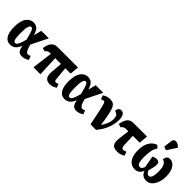

<svg xmlns="http://www.w3.org/2000/svg" viewBox="221 -2052 3286 3286"><g transform="rotate(45 1864.0 -409.5)"><path d="M196 10Q152 10 115.5 -17Q79 -44 58 -102.5Q37 -161 37 -257Q37 -403 89.5 -474.5Q142 -546 223 -546Q273 -546 312 -515.5Q351 -485 375 -398H378L414 -536H596L446 -234Q465 -170 480 -138.5Q495 -107 509.5 -97Q524 -87 538 -87Q545 -87 558.5 -91Q572 -95 588 -104L616 -35Q588 -13 552 -1.5Q516 10 487 10Q453 10 430 -1.5Q407 -13 392 -42Q377 -71 366 -123H363Q344 -65 304 -27.5Q264 10 196 10ZM245 -71Q274 -71 296.5 -116Q319 -161 342 -249Q318 -350 297.5 -406.5Q277 -463 248 -463Q220 -463 205 -419Q190 -375 190 -264Q190 -186 196 -144Q202 -102 214 -86.5Q226 -71 245 -71Z M760 0 808 -373H783Q756 -373 738 -362.5Q720 -352 701 -328L640 -346Q650 -409 668 -446.5Q686 -484 709 -503.5Q732 -523 756.5 -529.5Q781 -536 805 -536H1302L1286 -373H1157L1181 -120Q1183 -102 1192.5 -94.5Q1202 -87 1215 -87Q1237 -87 1263 -104L1291 -35Q1251 -8 1218.5 1Q1186 10 1163 10Q1095 10 1062 -29Q1029 -68 1036 -162L1052 -373H912L929 0Z M1513 10Q1469 10 1432.5 -17Q1396 -44 1375 -102.5Q1354 -161 1354 -257Q1354 -403 1406.5 -474.5Q1459 -546 1540 -546Q1590 -546 1629 -515.5Q1668 -485 1692 -398H1695L1731 -536H1913L1763 -234Q1782 -170 1797 -138.5Q1812 -107 1826.5 -97Q1841 -87 1855 -87Q1862 -87 1875.5 -91Q1889 -95 1905 -104L1933 -35Q1905 -13 1869 -1.5Q1833 10 1804 10Q1770 10 1747 -1.5Q1724 -13 1709 -42Q1694 -71 1683 -123H1680Q1661 -65 1621 -27.5Q1581 10 1513 10ZM1562 -71Q1591 -71 1613.5 -116Q1636 -161 1659 -249Q1635 -350 1614.5 -406.5Q1594 -463 1565 -463Q1537 -463 1522 -419Q1507 -375 1507 -264Q1507 -186 1513 -144Q1519 -102 1531 -86.5Q1543 -71 1562 -71Z M2141 0Q2115 -128 2097.5 -210.5Q2080 -293 2069 -341Q2058 -389 2049.5 -411.5Q2041 -434 2033.5 -440Q2026 -446 2015 -446Q2008 -446 1993 -441.5Q1978 -437 1965 -429L1937 -498Q1958 -515 1993.5 -529Q2029 -543 2067 -543Q2102 -543 2128.5 -536.5Q2155 -530 2175 -508Q2195 -486 2211 -440Q2227 -394 2242.5 -315.5Q2258 -237 2275 -118Q2308 -165 2333 -224Q2358 -283 2358 -337Q2358 -380 2349.5 -403.5Q2341 -427 2323 -439.5Q2305 -452 2276 -460Q2276 -510 2298 -527Q2320 -544 2345 -544Q2389 -544 2412 -505.5Q2435 -467 2435 -398Q2435 -305 2397.5 -203.5Q2360 -102 2275 0Z M2800 10Q2706 10 2676.5 -34Q2647 -78 2658 -170L2683 -373H2623Q2601 -373 2581.5 -364.5Q2562 -356 2539 -328L2478 -346Q2489 -412 2508 -450Q2527 -488 2550 -506.5Q2573 -525 2597.5 -530.5Q2622 -536 2646 -536H2973L2957 -373H2792L2800 -160Q2802 -126 2810.5 -106.5Q2819 -87 2850 -87Q2865 -87 2877.5 -91.5Q2890 -96 2905 -104L2933 -35Q2916 -22 2881.5 -6Q2847 10 2800 10Z M3218 10Q3154 10 3111.5 -24.5Q3069 -59 3048 -120.5Q3027 -182 3027 -262Q3027 -373 3069.5 -452Q3112 -531 3197 -560L3244 -519Q3209 -467 3196 -403.5Q3183 -340 3183 -256Q3183 -177 3197 -128Q3211 -79 3253 -79Q3281 -79 3296.5 -100.5Q3312 -122 3319 -148Q3305 -217 3295.5 -272Q3286 -327 3281 -356Q3297 -367 3318.5 -375Q3340 -383 3362 -383Q3392 -383 3412 -367.5Q3432 -352 3432 -311Q3432 -292 3429 -272Q3426 -252 3419 -223.5Q3412 -195 3399 -148Q3409 -117 3428 -98Q3447 -79 3469 -79Q3488 -79 3503.5 -95Q3519 -111 3528 -149.5Q3537 -188 3537 -256Q3537 -327 3523 -368.5Q3509 -410 3487 -429Q3465 -448 3440 -451Q3443 -492 3462.5 -518Q3482 -544 3526 -544Q3567 -544 3604 -517Q3641 -490 3665 -430.5Q3689 -371 3689 -272Q3689 -225 3677 -175.5Q3665 -126 3641 -84Q3617 -42 3580.5 -16Q3544 10 3494 10Q3438 10 3403.5 -19Q3369 -48 3356 -93Q3341 -48 3307.5 -19Q3274 10 3218 10ZM3368 -600 3303 -623 3321 -772Q3325 -804 3342.5 -817Q3360 -830 3384 -828.5Q3408 -827 3433 -813.5Q3458 -800 3477 -779V-767Z"/></g></svg>

Font: Noto Serif ExtraCondensed Black
Style: Regular
Weight: 900
Width: 2
Designer: Monotype Design Team
Foundry: Monotype Imaging Inc.
Version: Version 2.015; ttfautohint (v1.8.4.7-5d5b)